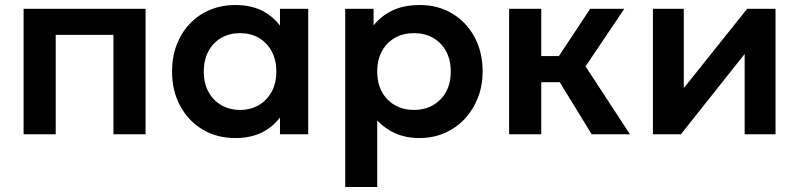

<svg xmlns="http://www.w3.org/2000/svg" viewBox="-20 -535 3184 765"><path d="M74 0V-500H560V0H432V-396H202V0Z M917.5 15Q844 15 787.2 -19Q730.5 -53 698 -113Q665.5 -173 665.5 -250Q665.5 -308 684 -356.5Q702.5 -405 736.2 -440.5Q770 -476 816.2 -495.5Q862.5 -515 917.5 -515Q990 -515 1039.5 -484Q1089 -453 1113.5 -403.5L1095.5 -376V-500H1208V0H1095.5V-124L1113.5 -96.5Q1089 -47 1039.5 -16Q990 15 917.5 15ZM936.5 -97Q978 -97 1010.5 -115.8Q1043 -134.5 1062 -168.8Q1081 -203 1081 -250Q1081 -297 1062 -331.5Q1043 -366 1010.5 -384.5Q978 -403 936.5 -403Q895 -403 862.2 -384.5Q829.5 -366 810.8 -331.5Q792 -297 792 -250Q792 -203 810.8 -168.8Q829.5 -134.5 862.2 -115.8Q895 -97 936.5 -97Z M1355.5 210V-500H1468.5V-434Q1497.5 -470.5 1543 -492.8Q1588.5 -515 1653 -515Q1725.5 -515 1782 -481Q1838.5 -447 1870.8 -387.2Q1903 -327.5 1903 -250Q1903 -194.5 1884.5 -146.5Q1866 -98.5 1832.5 -62.2Q1799 -26 1752.8 -5.5Q1706.5 15 1651 15Q1597 15 1555.2 -3.8Q1513.5 -22.5 1483 -55V210ZM1629.5 -97Q1672 -97 1705 -115.8Q1738 -134.5 1757 -168.8Q1776 -203 1776 -250Q1776 -297 1757 -331.5Q1738 -366 1704.8 -384.5Q1671.5 -403 1629.5 -403Q1587 -403 1554 -384.5Q1521 -366 1502 -331.5Q1483 -297 1483 -250Q1483 -203 1501.8 -168.8Q1520.5 -134.5 1553.8 -115.8Q1587 -97 1629.5 -97Z M2337.5 0 2175.5 -264 2331.5 -500H2467.5L2313 -270.5L2490 0ZM2008.5 0V-500H2136.5V-311.5H2287.5V-207.5H2136.5V0Z M2581.5 0V-500H2704.5V-184L2957 -500H3070V0H2947V-320L2693 0Z"/></svg>

Font: Geologica Medium
Style: Regular
Weight: 500
Designer: Sindre Bremnes, Frode Helland
Foundry: Monokrom Skriftforlag AS
Version: Version 1.010;gftools[0.9.28]